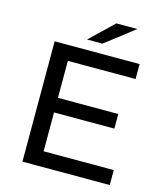

<svg xmlns="http://www.w3.org/2000/svg" viewBox="-128 -983 926 1079"><g transform="rotate(15 335.0 -443.5)"><path d="M613 0H105V-700H599V-613H205V-398H556V-313H205V-87H613ZM368 -757H278L414 -887H536Z"/></g></svg>

Font: Argentum Novus
Style: Regular
Weight: 400
Designer: Julieta Ulanovsky
Foundry: Julieta Ulanovsky
Version: Version 7.20;July 27, 2021;FontCreator 13.0.0.2683 64-bit